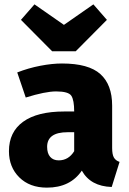

<svg xmlns="http://www.w3.org/2000/svg" viewBox="-20 -842 589 880"><path d="M195 18Q116 18 68.5 -29Q21 -76 21 -149Q21 -237 86 -284Q151 -331 274 -331H320Q320 -383 307 -403Q294 -423 237 -423Q188 -423 98 -395L59 -510Q110 -530 164.5 -540.5Q219 -551 264 -551Q386 -551 440 -502.5Q494 -454 494 -358V-164Q494 -134 502 -120Q510 -106 528 -100L492 15Q395 12 355 -60Q302 18 195 18ZM249 -107Q294 -107 320 -149V-236H290Q196 -236 196 -169Q196 -139 210 -123Q224 -107 249 -107ZM327 -607H219L76 -751L138 -822L273 -728L408 -822L470 -751Z"/></svg>

Font: Trujillo ExtraBold
Style: Regular
Weight: 800
Designer: Fira Sans original fonts by bBox Type GmbH, Carrois Corporate GbR, & Edenspiekermann AG / Changes by Cristiano Sobral
Foundry: Fira Sans original fonts by bBox Type GmbH, Carrois Corporate GbR, & Edenspiekermann AG / Changes by Cristiano Sobral
Version: Version 4.301;July 28, 2020;FontCreator 13.0.0.2655 64-bit